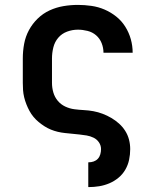

<svg xmlns="http://www.w3.org/2000/svg" viewBox="-20 -548 640 783"><path d="M340 215V114H341Q352 114 362 110.5Q372 107 379 99.5Q386 92 389 81.5Q392 71 392 60Q392 45 383.5 32.5Q375 20 361.5 13.5Q348 7 333.5 4.5Q319 2 304 0.5Q289 -1 274.5 -2.5Q260 -4 245 -5.5Q230 -7 215.5 -10.5Q201 -14 187.5 -19.5Q174 -25 161.5 -33Q149 -41 137.5 -50.5Q126 -60 116.5 -71.5Q107 -83 100 -96Q93 -109 87.5 -123Q82 -137 78.5 -151.5Q75 -166 74 -180.5Q73 -195 73 -210V-310Q73 -340 78.5 -369.5Q84 -399 98 -425Q112 -451 133.5 -472Q155 -493 182 -505.5Q209 -518 238.5 -523Q268 -528 298 -528Q325 -528 353 -524Q381 -520 406.5 -509Q432 -498 454 -480.5Q476 -463 491 -439Q506 -415 513.5 -388Q521 -361 521 -333H402Q402 -353 394.5 -372Q387 -391 372 -404Q357 -417 337 -422Q317 -427 298 -427Q275 -427 253.5 -419Q232 -411 217.5 -394Q203 -377 197.5 -354.5Q192 -332 192 -310V-210Q192 -190 197.5 -171Q203 -152 215.5 -137Q228 -122 246 -113.5Q264 -105 283.5 -102.5Q303 -100 322.5 -99Q342 -98 361 -94.5Q380 -91 398.5 -84Q417 -77 434 -67Q451 -57 465.5 -44Q480 -31 490.5 -14.5Q501 2 506 21Q511 40 511 60Q511 82 506.5 103.5Q502 125 491 144Q480 163 463 177Q446 191 426 199.5Q406 208 384.5 211.5Q363 215 341 215Z"/></svg>

Font: Iosevka Aile
Style: Bold
Weight: 700
Designer: Belleve Invis
Foundry: Belleve Invis
Version: Version 28.0.1; ttfautohint (v1.8.4)